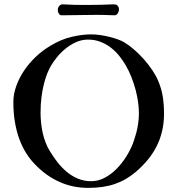

<svg xmlns="http://www.w3.org/2000/svg" viewBox="-20 -867 832 899"><path d="M392.1 12.7Q320.8 12.7 258.1 -15.4Q195.3 -43.5 143.1 -98.1Q120.6 -121.1 102.1 -150.6Q83.5 -180.2 70.3 -216.3Q57.1 -252.4 49.8 -295.7Q42.5 -338.9 42.5 -389.6Q42.5 -425.8 55.9 -463.6Q69.3 -501.5 92.8 -536.4Q116.2 -571.3 147.9 -601.3Q179.7 -631.3 216.3 -652.8Q266.1 -683.1 315.7 -694.6Q365.2 -706.1 407.2 -706.1Q428.2 -706.1 451.2 -702.6Q474.1 -699.2 494.9 -693.8Q515.6 -688.5 533 -682.1Q550.3 -675.8 560.1 -669.9Q583.5 -655.8 607.9 -634.8Q632.3 -613.8 653.8 -589.4Q675.3 -564.9 692.6 -539.3Q710 -513.7 719.7 -490.7Q736.3 -452.6 742.2 -414.6Q748 -376.5 748 -335.4Q748 -291.5 739 -253.2Q730 -214.8 712.9 -181.2Q695.8 -147.5 671.1 -117.9Q646.5 -88.4 615.2 -61.5Q592.3 -42.5 568.4 -28.6Q544.4 -14.6 517.3 -5.4Q490.2 3.9 459.5 8.3Q428.7 12.7 392.1 12.7ZM169.9 -339.4Q169.9 -315.9 172.4 -291.7Q174.8 -267.6 180.2 -243.9Q185.5 -220.2 194.1 -198.2Q202.6 -176.3 214.8 -157.2Q230.5 -131.3 249.8 -106.7Q269 -82 292.7 -62.3Q316.4 -42.5 345 -30.5Q373.5 -18.6 407.2 -18.6Q439 -18.6 468.8 -33.9Q498.5 -49.3 523.9 -74.5Q549.3 -99.6 569.6 -131.3Q589.8 -163.1 602.5 -195.8Q604 -200.7 608.6 -213.6Q613.3 -226.6 618.2 -245.1Q623 -263.7 626.7 -287.1Q630.4 -310.5 630.4 -336.9Q630.4 -360.4 626.7 -387.7Q623 -415 615.5 -444.1Q607.9 -473.1 596.7 -502.4Q585.4 -531.7 570.3 -558.6Q557.1 -581.5 539.6 -603.8Q522 -626 499.8 -643.3Q477.5 -660.6 450.7 -671.1Q423.8 -681.6 392.1 -681.6Q361.8 -681.6 334.5 -668.9Q307.1 -656.2 284.7 -637.5Q262.2 -618.7 245.4 -597.4Q228.5 -576.2 218.3 -558.6Q210.4 -544.9 201.9 -524.4Q193.4 -503.9 186.3 -476.6Q179.2 -449.2 174.6 -414.8Q169.9 -380.4 169.9 -339.4ZM267.6 -795.4Q263.2 -795.4 260 -798.1Q256.8 -800.8 254.6 -804.7Q252.4 -808.6 251.5 -813Q250.5 -817.4 250.5 -821.3Q250.5 -826.2 252.7 -831.5Q254.9 -836.9 257.8 -839.8Q260.3 -842.3 263.9 -844.5Q267.6 -846.7 272.9 -846.7Q303.7 -844.7 332 -844.2Q360.4 -843.8 387.7 -843.8Q452.1 -843.8 510.3 -846.7Q514.2 -846.7 520 -845.9Q525.9 -845.2 528.3 -842.8Q533.7 -837.4 535.4 -832.8Q537.1 -828.1 537.1 -821.3Q537.1 -817.9 535.6 -813.5Q534.2 -809.1 531.7 -804.9Q529.3 -800.8 525.1 -798.1Q521 -795.4 516.1 -795.4Q492.7 -796.4 471.7 -796.9Q450.7 -797.4 430.2 -797.4Z"/></svg>

Font: IM FELL French Canon SC
Style: Regular
Weight: 400
Designer: Igino Marini
Foundry: Igino Marini
Version: 3.00